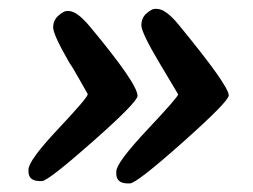

<svg xmlns="http://www.w3.org/2000/svg" viewBox="-20 -475 581 441"><path d="M133.3 -449.7H137.7Q156.7 -449.7 186 -414.6Q295.9 -282.7 295.9 -254.9Q295.9 -240.7 193.1 -149.9Q90.3 -59.1 76.2 -59.1H71.8Q45.4 -59.1 45.4 -81.1V-85.4Q45.4 -106.4 113.5 -178.7Q181.6 -251 181.6 -258.8Q181.6 -259.3 161.1 -294.9L147.5 -318.4L138.7 -332Q102.1 -395.5 102.1 -412.1Q102.1 -428.7 114.3 -439.2Q126.5 -449.7 133.3 -449.7ZM389.2 -258.3Q389.2 -258.8 346.9 -329.3Q304.7 -399.9 304.7 -417Q304.7 -434.1 316.7 -444.3Q328.6 -454.6 335.4 -454.6H340.3Q360.4 -454.6 390.1 -418.5Q505.4 -278.3 505.4 -255.9Q505.4 -242.2 399.4 -147.9Q293.5 -53.7 278.3 -53.7H273.9Q247.1 -53.7 247.1 -76.2V-81.1Q247.1 -101.1 318.1 -176.8Q389.2 -252.4 389.2 -258.3Z"/></svg>

Font: Averia Libre
Style: Bold Italic
Weight: 700
Italic angle: -6.90001°
Version: Version 1.002